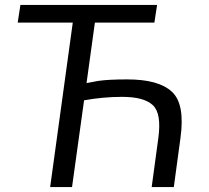

<svg xmlns="http://www.w3.org/2000/svg" viewBox="-20 -761 852 781"><path d="M597 0H687L714 -199C727 -293 715 -355 679 -388C642 -422 582 -438 497 -438C447 -438 408 -436 380 -432C365 -429 349 -426 332 -423L366 -669H608L619 -741H63L52 -669H276L184 0H273L322 -353C373 -362 424 -367 476 -367C537 -367 577 -356 602 -333C626 -310 633 -266 624 -199Z"/></svg>

Font: Cheyenne Sans
Style: Italic
Weight: 400
Italic angle: -8.13011°
Designer: The Public Sans project authors (U.S. Web Design System), Libre Franklin designed by Pablo Impallari and Rodrigo Fuenzal
Foundry: The Cheyenne Sans Project Authors
Version: Version 2.007